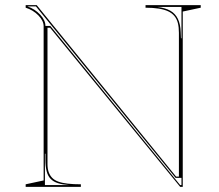

<svg xmlns="http://www.w3.org/2000/svg" viewBox="-20 -728 852 748"><path d="M80 0V-10L150 -25V-626Q150 -647 129.5 -668Q109 -689 80 -698V-708H123L666 -40H677V-600Q677 -622 673 -638Q669 -654 659.5 -665.5Q650 -677 635 -684Q620 -691 598 -694.5Q576 -698 547 -698V-708H762V-698L692 -683V0H682L175 -620H165V-89Q165 -71 169.5 -58Q174 -45 183 -35.5Q192 -26 207 -20.5Q222 -15 244 -12.5Q266 -10 295 -10V0ZM155 -7H249Q223 -9 205.5 -14.5Q188 -20 177 -31.5Q166 -43 161.5 -61.5Q157 -80 157 -106V-129H155ZM682 -7H687V-35H664L120 -703H87Q116 -693 136.5 -671Q157 -649 157 -627H176ZM685 -579H687V-701H593Q625 -697 644 -686Q663 -675 673 -654.5Q683 -634 684 -602Z"/></svg>

Font: Kalnia Glaze Thin Thin
Style: Regular
Weight: 250
Version: Version 1.110